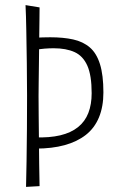

<svg xmlns="http://www.w3.org/2000/svg" viewBox="-20 -729 476 752"><path d="M120 -147 116 -191Q174 -189 216 -199Q258 -209 285.5 -231Q313 -253 326 -286.5Q339 -320 339 -364Q339 -434 322 -472Q305 -510 272 -525Q239 -540 190 -540Q173 -540 154.5 -538.5Q136 -537 113 -534V-581Q131 -582 146.5 -582.5Q162 -583 177 -583Q228 -583 266.5 -574.5Q305 -566 331.5 -543.5Q358 -521 371.5 -478Q385 -435 385 -367Q385 -311 367.5 -269Q350 -227 316 -200.5Q282 -174 233 -160.5Q184 -147 120 -147ZM82 3Q83 -37 84 -97Q85 -157 85.5 -224.5Q86 -292 86 -354Q86 -417 85 -483.5Q84 -550 83 -609.5Q82 -669 80 -709L135 -700Q135 -683 134.5 -648Q134 -613 133.5 -570Q133 -527 132.5 -483Q132 -439 131.5 -404.5Q131 -370 131 -353Q131 -321 131.5 -276.5Q132 -232 132.5 -182.5Q133 -133 133.5 -85.5Q134 -38 135 0Z"/></svg>

Font: Truculenta ExtraLight
Style: Regular
Weight: 250
Version: Version 1.002